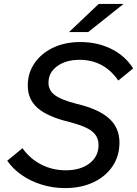

<svg xmlns="http://www.w3.org/2000/svg" viewBox="-20 -946 701 982"><path d="M17 -124 95 -188Q133 -134 191 -104.5Q249 -75 316 -75Q392 -75 438 -110.5Q484 -146 484 -204Q484 -248 450.5 -274.5Q417 -301 335 -322Q223 -349 172.5 -393.5Q122 -438 122 -508Q122 -573 157 -623.5Q192 -674 252.5 -702.5Q313 -731 391 -731Q478 -731 549 -696Q620 -661 661 -596L585 -534Q512 -640 387 -640Q317 -640 272.5 -607.5Q228 -575 228 -523Q228 -484 260.5 -459.5Q293 -435 372 -415Q485 -388 538 -340Q591 -292 591 -217Q591 -148 555.5 -95.5Q520 -43 457.5 -13.5Q395 16 312 16Q251 16 194 -1.5Q137 -19 91.5 -50.5Q46 -82 17 -124ZM333 -782 485 -926H612L431 -782Z"/></svg>

Font: Wix Madefor Text Medium
Style: Italic
Weight: 500
Italic angle: -12°
Designer: Dalton Maag Ltd
Foundry: Dalton Maag Ltd
Version: Version 3.100